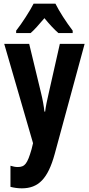

<svg xmlns="http://www.w3.org/2000/svg" viewBox="-20 -786 484 1046"><path d="M282 -766H163C144 -728 99 -658 68 -619V-606H147C167 -623 193 -653 222 -687C250 -653 275 -626 298 -606H376V-619C339 -668 304 -722 282 -766ZM3 -547 160 -6 152 27C129 106 116 124 76 124C64 124 50 121 37 117V232C57 237 77 240 99 240C189 240 241 188 278 53L441 -547H306L246 -281C236 -238 229 -205 226 -178H222C219 -208 212 -246 203 -282L139 -547Z"/></svg>

Font: Noto Sans Arabic UI XCn
Style: Bold
Weight: 700
Width: 2
Designer: Monotype Design Team, Nadine Chahine and Nizar Qandah
Foundry: Monotype Imaging Inc.
Version: Version 2.010